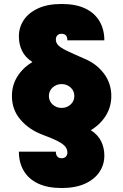

<svg xmlns="http://www.w3.org/2000/svg" viewBox="-20 -733 620 966"><path d="M290 213Q220 213 172 190.5Q124 168 99.5 126.5Q75 85 75 30H261Q261 46 268.5 54.5Q276 63 290 63Q304 63 311.5 55Q319 47 319 34Q319 19 309.5 6Q300 -7 273 -21.5Q246 -36 192 -56Q126 -81 83 -131Q40 -181 40 -250Q40 -305 68 -349Q96 -393 143 -421Q107 -444 91 -477Q75 -510 75 -550Q75 -595 99.5 -632Q124 -669 172 -691Q220 -713 290 -713Q361 -713 408.5 -690.5Q456 -668 480.5 -626.5Q505 -585 505 -530H319Q319 -547 311.5 -555Q304 -563 290 -563Q276 -563 268.5 -555Q261 -547 261 -534Q261 -519 272 -506.5Q283 -494 313.5 -479Q344 -464 404 -438Q465 -413 502.5 -363.5Q540 -314 540 -250Q540 -195 512 -150.5Q484 -106 437 -78Q473 -55 489 -22Q505 11 505 50Q505 95 480.5 132Q456 169 408 191Q360 213 290 213ZM290 -190Q316 -190 335 -207Q354 -224 354 -250Q354 -276 335 -293Q316 -310 290 -310Q264 -310 245 -293Q226 -276 226 -250Q226 -224 245 -207Q264 -190 290 -190Z"/></svg>

Font: Golos Text
Style: Bold
Weight: 700
Designer: A.Korolkova, Vitaly Kuzmin
Foundry: ParaType Ltd
Version: Version 2.004